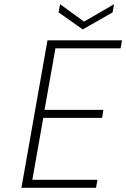

<svg xmlns="http://www.w3.org/2000/svg" viewBox="-20 -894 601 914"><path d="M516 -835 374 -754 259 -835 266 -874 380 -791 523 -874ZM244 -664 192 -371H472L466 -333H186L134 -38H444L437 0H82L206 -702H561L554 -664Z"/></svg>

Font: Fz Poppins ExtLt
Style: Italic
Weight: 200
Italic angle: -10°
Designer: Ninad Kale (Devanagari), Jonny Pinhorn (Latin)
Foundry: Indian Type Foundry
Version: Vit hóa bi Vntype.Com & FontZin.Com